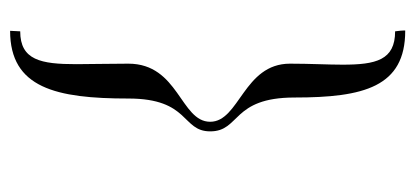

<svg xmlns="http://www.w3.org/2000/svg" viewBox="-241 -409 822 380"><g transform="rotate(-90 170.0 -219.0)"><path d="M299 172C301 174 298 152 298 152C241 152 232 114 232 48C232 18 234 -16 234 -56C234 -148 119 -156 119 -214C119 -273 234 -276 234 -376C234 -415 233 -450 233 -479C233 -549 241 -590 298 -590L299 -610C186 -610 165 -519 165 -376C165 -254 100 -271 100 -214C100 -154 167 -172 167 -47C167 90 188 172 299 172Z"/></g></svg>

Font: Cantique Normal
Style: Regular
Weight: 400
Designer: Sébastien Hayez
Foundry: Sébastien Hayez & Ariel Martín Pérez
Version: Version 1.000;hotconv 1.0.109;makeotfexe 2.5.65596